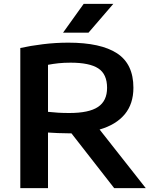

<svg xmlns="http://www.w3.org/2000/svg" viewBox="-20 -968 791 988"><path d="M84.5 0V-721Q136 -732.5 201 -740.5Q266 -748.5 331.5 -748.5Q498.5 -748.5 582.5 -693.5Q666.5 -638.5 666.5 -516.5Q666.5 -433.5 621.8 -379.8Q577 -326 492.5 -301.5L730 0H567.5L347.5 -282Q339.5 -282 331 -282Q303 -282 278.5 -283.2Q254 -284.5 227 -286V0ZM337 -386.5Q438 -386.5 484.5 -417.8Q531 -449 531 -516Q531 -586.5 485.8 -616Q440.5 -645.5 343.5 -645.5Q308.5 -645.5 280.8 -642.5Q253 -639.5 227 -634.5V-392.5Q255.5 -389.5 280.2 -388Q305 -386.5 337 -386.5ZM304.5 -800 410.5 -948H563L435.5 -800Z"/></svg>

Font: Encode Sans Exp SmBold
Style: Regular
Weight: 600
Width: 7
Designer: Multiple Designers
Foundry: Impallari Type
Version: Version 3.002; ttfautohint (v1.8.3) -l 8 -r 50 -G 200 -x 14 